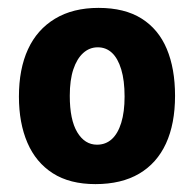

<svg xmlns="http://www.w3.org/2000/svg" viewBox="-20 -805 492 487"><path d="M296 -560Q296 -601 287.5 -629Q279 -657 264 -671Q249 -685 228 -685Q207 -685 191 -670.5Q175 -656 166 -629Q157 -602 157 -562Q157 -501 176 -469.5Q195 -438 226 -438Q248 -438 263.5 -452Q279 -466 287.5 -493.5Q296 -521 296 -560ZM424 -562Q424 -491 401 -441Q378 -391 333 -364.5Q288 -338 222 -338Q157 -338 114 -365.5Q71 -393 49.5 -443Q28 -493 28 -560Q28 -630 51 -680Q74 -730 119.5 -757.5Q165 -785 230 -785Q296 -785 339 -758Q382 -731 403 -681Q424 -631 424 -562Z"/></svg>

Font: Yaldevi ExtraLight
Style: Regular
Weight: 200
Designer: Sol Matas, Rajitha Manaperi, Kosala Senevirathne
Foundry: Mooniak
Version: Version 1.100